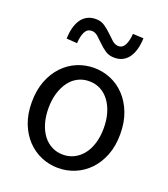

<svg xmlns="http://www.w3.org/2000/svg" viewBox="-147 -911 901 1028"><g transform="rotate(20 303.0 -396.5)"><path d="M303 13Q253 13 207.5 -6Q162 -25 127 -61.5Q92 -98 71.5 -150.5Q51 -203 51 -271Q51 -339 71.5 -392Q92 -445 127 -482Q162 -519 207.5 -538Q253 -557 303 -557Q353 -557 398.5 -538Q444 -519 479 -482Q514 -445 534.5 -392Q555 -339 555 -271Q555 -203 534.5 -150.5Q514 -98 479 -61.5Q444 -25 398.5 -6Q353 13 303 13ZM303 -63Q338 -63 367 -78Q396 -93 417 -120Q438 -147 449.5 -185.5Q461 -224 461 -271Q461 -318 449.5 -356.5Q438 -395 417 -423Q396 -451 367 -466Q338 -481 303 -481Q268 -481 239 -466Q210 -451 189.5 -423Q169 -395 157.5 -356.5Q146 -318 146 -271Q146 -224 157.5 -185.5Q169 -147 189.5 -120Q210 -93 239 -78Q268 -63 303 -63ZM384 -645Q354 -645 332.5 -659.5Q311 -674 293 -692Q275 -710 258.5 -724.5Q242 -739 223 -739Q198 -739 185.5 -715Q173 -691 171 -650L110 -654Q111 -687 118 -714.5Q125 -742 138.5 -762.5Q152 -783 173 -794.5Q194 -806 223 -806Q252 -806 273.5 -791Q295 -776 313 -758.5Q331 -741 347.5 -726Q364 -711 384 -711Q408 -711 420.5 -736Q433 -761 435 -799L496 -796Q495 -764 488 -736.5Q481 -709 467.5 -688.5Q454 -668 433.5 -656.5Q413 -645 384 -645Z"/></g></svg>

Font: SpoqaHanSans-Regular
Style: Regular
Weight: 400
Designer: [Spoqa Han Sans] Dong-huui Kim \uAE40 \uB3D9 \uD718  Younghwa Kang \uAC15 \uC601 \uD654  [Noto Sans] Ryoko NISHIZUKA \u8
Foundry: Spoqa (http://www.spoqa-han-sans.com)
Version: Version 2.000